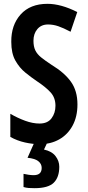

<svg xmlns="http://www.w3.org/2000/svg" viewBox="-20 -744 459 1004"><path d="M385 -198Q385 -134 359.5 -87Q334 -40 289.5 -15Q245 10 188 10Q151 10 110.5 1Q70 -8 34 -28V-149Q72 -127 111.5 -112.5Q151 -98 187 -98Q229 -98 249.5 -125.5Q270 -153 270 -191Q270 -233 244.5 -261Q219 -289 172 -320Q144 -339 113 -364Q82 -389 60.5 -427Q39 -465 39 -525Q38 -613 88 -668.5Q138 -724 228 -724Q299 -724 384 -681L349 -578Q311 -598 284.5 -607Q258 -616 231 -616Q196 -616 175.5 -592Q155 -568 155 -531Q155 -501 164.5 -481Q174 -461 195 -444Q216 -427 251 -404Q317 -364 351 -316.5Q385 -269 385 -198ZM290 128Q290 183 261 211.5Q232 240 161 240Q144 240 130 239Q116 238 103 234V165Q115 168 130 170Q145 172 156 172Q198 172 198 134Q198 113 180.5 99Q163 85 124 81L160 0H228L210 38Q251 47 270.5 72.5Q290 98 290 128Z"/></svg>

Font: Noto Sans Tamil ExtraCondensed SemiBold
Style: Regular
Weight: 600
Width: 2
Designer: Jelle Bosma - Monotype Design Team
Foundry: Monotype Imaging Inc.
Version: Version 2.004; ttfautohint (v1.8.4.7-5d5b)